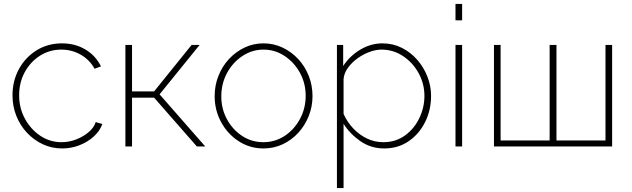

<svg xmlns="http://www.w3.org/2000/svg" viewBox="-20 -750 3235 983"><path d="M298 10Q245 10 199 -11.5Q153 -33 118 -70.5Q83 -108 63.5 -157Q44 -206 44 -262Q44 -336 77 -396.5Q110 -457 167.5 -492.5Q225 -528 297 -528Q365 -528 417.5 -496.5Q470 -465 497 -410L464 -398Q439 -444 393.5 -470Q348 -496 294 -496Q234 -496 185 -465Q136 -434 107 -381Q78 -328 78 -262Q78 -196 108 -141.5Q138 -87 187 -54.5Q236 -22 295 -22Q334 -22 371 -36.5Q408 -51 435 -74.5Q462 -98 470 -125L504 -115Q491 -79 460 -51Q429 -23 387 -6.5Q345 10 298 10Z M622 0V-520H656V-282H769L961 -520H1002L797 -267L1031 0H988L769 -250H656V0Z M1329 10Q1259 10 1202 -27Q1145 -64 1112 -125Q1079 -186 1079 -258Q1079 -313 1098.5 -362Q1118 -411 1152.5 -448Q1187 -485 1232 -506.5Q1277 -528 1329 -528Q1381 -528 1426.5 -506.5Q1472 -485 1506.5 -448Q1541 -411 1560.5 -362Q1580 -313 1580 -258Q1580 -204 1560.5 -155.5Q1541 -107 1507 -70Q1473 -33 1427.5 -11.5Q1382 10 1329 10ZM1113 -257Q1113 -192 1142.5 -138.5Q1172 -85 1220.5 -53.5Q1269 -22 1328 -22Q1388 -22 1437 -54Q1486 -86 1515.5 -140.5Q1545 -195 1545 -259Q1545 -324 1515.5 -377.5Q1486 -431 1437 -463.5Q1388 -496 1329 -496Q1271 -496 1221.5 -463.5Q1172 -431 1142.5 -376.5Q1113 -322 1113 -257Z M1947 10Q1879 10 1825.5 -27Q1772 -64 1739 -116V213H1705V-520H1737V-412Q1770 -463 1824 -495.5Q1878 -528 1938 -528Q1992 -528 2037.5 -505Q2083 -482 2116.5 -443.5Q2150 -405 2168.5 -357Q2187 -309 2187 -259Q2187 -187 2157 -126Q2127 -65 2073 -27.5Q2019 10 1947 10ZM1942 -22Q2006 -22 2053.5 -56.5Q2101 -91 2127 -145.5Q2153 -200 2153 -259Q2153 -321 2123.5 -375Q2094 -429 2044 -462.5Q1994 -496 1933 -496Q1904 -496 1871.5 -484Q1839 -472 1810 -451Q1781 -430 1761.5 -403Q1742 -376 1739 -346V-167Q1757 -126 1788 -93Q1819 -60 1858.5 -41Q1898 -22 1942 -22Z M2312 -646V-730H2346V-646ZM2312 0V-520H2346V0Z M2509 0V-520H2543V-31H2794V-520H2829V-31H3080V-520H3114V0Z"/></svg>

Font: Raleway ExtraLight
Style: Regular
Weight: 200
Designer: Matt McInerney, Pablo Impallari, Rodrigo Fuenzalida
Foundry: Matt McInerney, Pablo Impallari, Rodrigo Fuenzalida
Version: Version 4.026